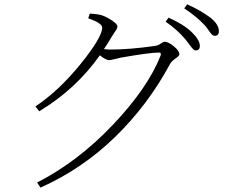

<svg xmlns="http://www.w3.org/2000/svg" viewBox="-20 -812 1040 887"><path d="M387.7 -727.5 394.5 -749Q433.6 -747.1 451.2 -741.2Q475.6 -732.4 499 -716.3Q522.5 -700.2 522.5 -690.4Q522.5 -683.6 518.6 -676.8Q514.6 -669.9 506.3 -658.2Q498 -646.5 493.2 -637.7Q478.5 -611.3 460 -585Q481.4 -583 487.3 -583Q578.1 -583 694.3 -599.6Q710 -601.6 722.2 -610.4Q734.4 -619.1 740.2 -619.1Q757.8 -619.1 783.2 -598.1Q808.6 -577.1 808.6 -561.5Q808.6 -553.7 790.5 -541.5Q772.5 -529.3 765.6 -516.6Q663.1 -326.2 511.2 -178.7Q359.4 -31.2 167 54.7L151.4 31.2Q338.9 -64.5 500.5 -234.4Q662.1 -404.3 721.7 -554.7Q726.6 -569.3 714.8 -569.3Q672.9 -569.3 539.1 -545.9Q530.3 -543.9 510.7 -539.1Q491.2 -534.2 484.4 -534.2Q468.8 -534.2 441.4 -556.6Q330.1 -399.4 161.1 -297.9L143.6 -320.3Q252 -392.6 352.1 -516.1Q452.1 -639.6 452.1 -684.6Q452.1 -705.1 387.7 -727.5ZM745.1 -711.9 758.8 -730.5Q829.1 -699.2 866.2 -663.1Q903.3 -627 903.3 -599.6Q903.3 -579.1 883.8 -579.1Q877.9 -579.1 872.1 -585Q866.2 -590.8 855 -606Q843.8 -621.1 836.9 -629.9Q796.9 -676.8 745.1 -711.9ZM831.1 -773.4 844.7 -792Q906.2 -764.6 952.1 -730.5Q991.2 -699.2 991.2 -668Q991.2 -646.5 971.7 -646.5Q964.8 -646.5 958.5 -652.8Q952.1 -659.2 942.4 -673.8Q932.6 -688.5 923.8 -697.3Q889.6 -734.4 831.1 -773.4Z"/></svg>

Font: GenYoMin TW TTF ExtraLight
Style: Regular
Weight: 250
Version: Version 1.300